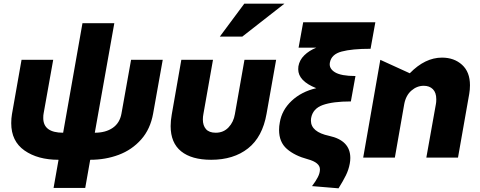

<svg xmlns="http://www.w3.org/2000/svg" viewBox="-20 -856 2606 1043"><path d="M443 165 470 12Q553 12 625 -15Q697 -42 747 -98.5Q797 -155 812 -240L864 -531H692L640 -240Q631 -188 592.5 -161.5Q554 -135 495 -135L601 -730H428L323 -135Q215 -135 215 -215Q215 -231 217 -240L269 -531H97L45 -236Q41 -213 41 -187Q41 -89 113 -38.5Q185 12 298 12L271 165Z M1308 -531 1256 -236Q1249 -193 1221.5 -164Q1194 -135 1152 -135Q1116 -135 1099 -154.5Q1082 -174 1082 -207Q1082 -222 1085 -237L1137 -531H965L913 -234Q907 -200 907 -171Q907 -80 964 -34Q1021 12 1127 12Q1249 12 1327.5 -50Q1406 -112 1428 -238L1480 -531ZM1174 -657H1296L1525 -836H1307Z M1496 -150Q1496 -84 1538.5 -47Q1581 -10 1652 9Q1718 27 1718 64Q1718 84 1706.5 106.5Q1695 129 1675 155L1819 167Q1844 127 1859 96.5Q1874 66 1880 33Q1883 18 1883 2Q1883 -93 1768 -118Q1669 -139 1669 -201Q1669 -209 1670 -214Q1679 -266 1733.5 -285.5Q1788 -305 1886 -305L1911 -443Q1833 -443 1799.5 -463.5Q1766 -484 1772 -516Q1780 -561 1836 -576Q1892 -591 1993 -591L2019 -735H1627L1602 -597H1698Q1659 -581 1633 -555.5Q1607 -530 1601 -496Q1600 -491 1600 -480Q1600 -416 1698 -377Q1617 -358 1564 -308Q1511 -258 1500 -191Q1496 -171 1496 -150Z M2533 -393Q2533 -465 2490 -504Q2447 -543 2381 -543Q2289 -543 2206 -458L2046 -531L1953 0H2125L2176 -291Q2185 -338 2215 -364Q2245 -390 2282 -390Q2313 -390 2331.5 -371.5Q2350 -353 2350 -317Q2350 -300 2348 -291L2296 0H2468L2529 -346Q2533 -369 2533 -393Z"/></svg>

Font: Geom ExtraBold
Style: Bold Italic
Weight: 800
Italic angle: -10°
Version: Version 1.102